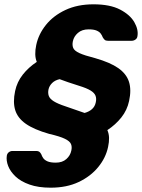

<svg xmlns="http://www.w3.org/2000/svg" viewBox="-20 -730 658 890"><path d="M214.9 140Q157.6 140 117.1 125.6Q76.5 111.3 52.2 88.3Q27.9 65.3 17.9 39.6Q8 13.9 11.6 -8.4Q13.3 -18.6 20.9 -24.4Q28.5 -30.2 37.9 -30.2H148.4Q157.6 -30.2 162.6 -26.2Q167.6 -22.2 171.5 -14.6Q174.5 -5.4 180.7 3.4Q186.9 12.1 200.4 18Q214 23.9 238.5 23.9Q269 23.9 287.5 7.4Q306 -9 310.6 -32Q314.5 -49.3 309.1 -62.3Q303.8 -75.3 280.8 -86.6Q257.9 -97.9 207.5 -109.5Q138.1 -129.4 100.1 -155.8Q62.1 -182.3 50.6 -219.3Q39.1 -256.4 50.1 -308.1Q59.1 -350.5 85.7 -384.2Q112.3 -417.9 150.5 -443.1Q143.9 -459.3 143.5 -478.8Q143.1 -498.3 147.9 -521.1Q158.4 -571.4 192.9 -614.5Q227.5 -657.6 283.5 -683.8Q339.5 -710 413 -710Q490.1 -710 536.6 -685.7Q583 -661.4 602.6 -627.3Q622.2 -593.1 617.2 -562.9Q616.2 -552.6 608.1 -546.8Q600 -541 590.6 -541H480.1Q470.3 -541 465.4 -545.3Q460.6 -549.6 456.1 -557.3Q453.1 -565.9 446.9 -574.3Q440.8 -582.8 427.7 -588.3Q414.6 -593.9 390.4 -593.9Q359.9 -593.9 341.1 -577.4Q322.2 -561 317.6 -538Q314.1 -520.7 319.4 -507.7Q324.7 -494.7 348 -483.9Q371.2 -473.1 421 -460.5Q490.7 -440.6 528.4 -414.2Q566.1 -387.7 577.9 -350.7Q589.7 -313.6 578.4 -261.9Q569.4 -219.5 542.7 -185.8Q516 -152.1 477.7 -126.9Q485 -110.1 485.5 -90.9Q486 -71.7 481 -48.9Q470.5 1.4 435.4 44.3Q400.4 87.3 344.9 113.6Q289.4 140 214.9 140ZM372.1 -206.4Q394 -212.6 406.9 -224.6Q419.8 -236.5 423.6 -254.1Q428.1 -272.2 422.9 -285.9Q417.8 -299.6 399.6 -310.6Q381.5 -321.6 346.2 -332.4Q315.9 -341.8 295.6 -348.9Q275.2 -356.1 256.4 -363Q234.5 -358 221.6 -345.1Q208.7 -332.3 204.9 -315.9Q201.4 -299 206.1 -285.6Q210.7 -272.2 229.1 -260.6Q247.4 -249 283.9 -237Q322.6 -223.6 372.1 -206.4Z"/></svg>

Font: Rubik Light
Style: Italic
Weight: 300
Italic angle: -12°
Designer: Hubert and Fischer
Foundry: Hubert and Fischer
Version: Version 2.300;gftools[0.9.30]